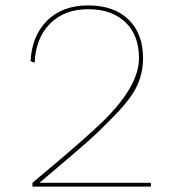

<svg xmlns="http://www.w3.org/2000/svg" viewBox="-20 -690 640 710"><path d="M100 0V-14Q111 -23 132 -41Q323 -200 386 -267Q494 -382 494 -475Q494 -560 443.5 -608Q393 -656 306 -656Q218 -656 165 -602.5Q112 -549 108 -458L93 -464Q98 -558 154.5 -614Q211 -670 306 -670Q401 -670 455 -618Q509 -566 509 -475Q509 -424 489 -377.5Q469 -331 410 -269.5Q351 -208 306.5 -168.5Q262 -129 153 -37Q136 -22 127 -15V-14H155H538V0Z"/></svg>

Font: Elaine Sans Thin
Style: Regular
Weight: 250
Designer: Wei Huang
Foundry: Wei Huang
Version: Version 2.001;December 24, 2019;FontCreator 12.0.0.2547 64-b